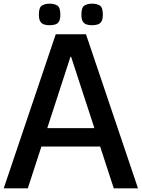

<svg xmlns="http://www.w3.org/2000/svg" viewBox="-23 -1028 773 1048"><path d="M-2.7 0 281.3 -841H446.3L730.3 0H598L523.7 -228H203L128.7 0ZM235 -328.7H492.3L365 -718.3H361.7ZM479.7 -890.3Q463.3 -890.3 450.2 -894.3Q437 -898.3 429.2 -910.4Q421.3 -922.4 421.3 -948.6Q421.3 -988 438.3 -998Q455.3 -1008 479.7 -1008Q504.8 -1008 521.6 -998Q538.3 -988 538.3 -948.6Q538.3 -922.4 530.5 -910.4Q522.7 -898.3 509.4 -894.3Q496 -890.3 479.7 -890.3ZM247.7 -890.3Q231.3 -890.3 218.2 -894.3Q205 -898.3 197.2 -910.4Q189.3 -922.4 189.3 -948.6Q189.3 -988 206.3 -998Q223.3 -1008 247.7 -1008Q272.8 -1008 289.6 -998Q306.3 -988 306.3 -948.6Q306.3 -922.4 298.8 -910.4Q291.3 -898.3 277.8 -894.3Q264.3 -890.3 247.7 -890.3Z"/></svg>

Font: Matangi Light
Style: Regular
Weight: 300
Designer: Prashant Pant
Foundry: The Graphic Ant
Version: Version 3.002